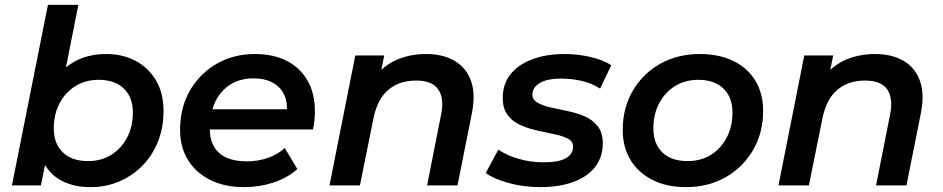

<svg xmlns="http://www.w3.org/2000/svg" viewBox="-20 -762 3875 789"><path d="M29 0 177 -742H302L251 -485Q273 -503 300 -516Q351 -540 417 -540Q483 -540 536 -512.5Q589 -485 620.5 -432.5Q652 -380 652 -306Q652 -238 629.5 -181Q607 -124 566 -82Q525 -40 470.5 -16.5Q416 7 352 7Q286 7 238 -17Q191 -40 165 -84L148 0ZM342 -100Q396 -100 437 -125.5Q478 -151 502 -196Q526 -241 526 -300Q526 -362 489 -398Q452 -434 385 -434Q332 -434 290.5 -408.5Q249 -383 225 -338Q201 -293 201 -234Q201 -172 238 -136Q275 -100 342 -100Z M983 7Q903 7 844 -22.5Q785 -52 752.5 -104.5Q720 -157 720 -228Q720 -319 760 -389Q800 -459 869.5 -499.5Q939 -540 1028 -540Q1103 -540 1158 -512Q1213 -484 1243.5 -431.5Q1274 -379 1274 -306Q1274 -287 1272 -267Q1270 -247 1266 -230H842Q843 -168 880 -134Q917 -99 996 -99Q1041 -99 1082 -113.5Q1123 -128 1150 -154L1202 -67Q1160 -30 1102.5 -11.5Q1045 7 983 7ZM853 -313H1159Q1160 -346 1149 -370Q1134 -404 1101 -422Q1068 -440 1022 -440Q967 -440 926.5 -414.5Q886 -389 864 -343Q857 -328 853 -313Z M1731 -540Q1800 -540 1848 -512Q1896 -484 1915.5 -429.5Q1935 -375 1919 -296L1860 0H1735L1793 -293Q1806 -358 1781 -394.5Q1756 -431 1690 -431Q1621 -431 1576 -393Q1531 -355 1515 -277L1459 0H1334L1440 -534H1559L1547 -475Q1573 -499 1605 -514Q1662 -540 1731 -540Z M2201 7Q2131 7 2070 -10Q2009 -27 1976 -51L2028 -147Q2061 -124 2110.5 -109.5Q2160 -95 2214 -95Q2276 -95 2305.5 -112Q2335 -129 2335 -159Q2335 -181 2314 -192Q2293 -203 2260.5 -210Q2228 -217 2190.5 -225Q2153 -233 2120.5 -247Q2088 -261 2067 -288Q2046 -315 2046 -360Q2046 -417 2078 -457Q2110 -497 2167.5 -518.5Q2225 -540 2300 -540Q2354 -540 2406 -528Q2458 -516 2492 -494L2446 -398Q2410 -421 2368.5 -430Q2327 -439 2288 -439Q2227 -439 2197.5 -420.5Q2168 -402 2168 -374Q2168 -352 2189 -340Q2210 -328 2242.5 -320.5Q2275 -313 2312.5 -305.5Q2350 -298 2382.5 -284Q2415 -270 2436 -243.5Q2457 -217 2457 -173Q2457 -115 2424.5 -74.5Q2392 -34 2334 -13.5Q2276 7 2201 7Z M2798 7Q2720 7 2661.5 -22.5Q2603 -52 2571 -104.5Q2539 -157 2539 -228Q2539 -318 2580 -388.5Q2621 -459 2692.5 -499.5Q2764 -540 2856 -540Q2935 -540 2993.5 -511.5Q3052 -483 3084 -430.5Q3116 -378 3116 -306Q3116 -217 3075 -146Q3034 -75 2962.5 -34Q2891 7 2798 7ZM2806 -100Q2860 -100 2901 -125.5Q2942 -151 2966 -196Q2990 -241 2990 -300Q2990 -362 2953 -398Q2916 -434 2849 -434Q2796 -434 2754.5 -408.5Q2713 -383 2689 -338Q2665 -293 2665 -234Q2665 -171 2702 -135.5Q2739 -100 2806 -100Z M3576 -540Q3645 -540 3693 -512Q3741 -484 3760.5 -429.5Q3780 -375 3764 -296L3705 0H3580L3638 -293Q3651 -358 3626 -394.5Q3601 -431 3535 -431Q3466 -431 3421 -393Q3376 -355 3360 -277L3304 0H3179L3285 -534H3404L3392 -475Q3418 -499 3450 -514Q3507 -540 3576 -540Z"/></svg>

Font: Montserrat Thin SemiBold
Style: Italic
Weight: 600
Italic angle: -11.3°
Version: Version 9.000